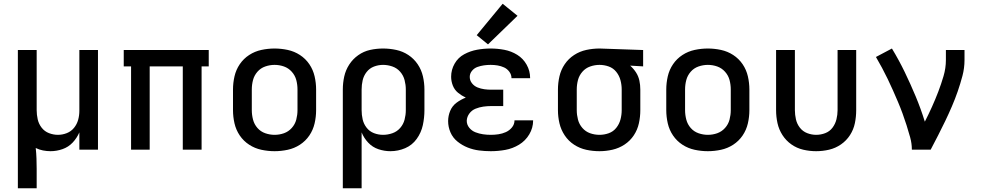

<svg xmlns="http://www.w3.org/2000/svg" viewBox="-20 -796 5224 1021"><path d="M75 205H175V102Q175 75 174 47Q173 19 170 -9Q188 0 208.5 4Q229 8 249 8Q281 8 312.5 -3Q344 -14 366.5 -38Q389 -62 402 -92V0H501V-530H402V-207Q402 -182 395.5 -158.5Q389 -135 373.5 -116Q358 -97 335 -88Q312 -79 288 -79Q264 -79 240.5 -88Q217 -97 201.5 -117Q186 -137 180.5 -161.5Q175 -186 175 -210V-530H75Z M677 0H776V-443H952V0H1052V-443H1090V-530H638V-443H677Z M1440 8Q1475 8 1510 0.5Q1545 -7 1575 -26.5Q1605 -46 1625 -75.5Q1645 -105 1653 -140Q1661 -175 1661 -210V-320Q1661 -355 1653 -390Q1645 -425 1625 -454.5Q1605 -484 1575 -503.5Q1545 -523 1510 -530.5Q1475 -538 1440 -538Q1405 -538 1370 -530.5Q1335 -523 1305 -503.5Q1275 -484 1255 -454.5Q1235 -425 1227 -390Q1219 -355 1219 -320V-210Q1219 -175 1227 -140Q1235 -105 1255 -75.5Q1275 -46 1305 -26.5Q1335 -7 1370 0.5Q1405 8 1440 8ZM1440 -79Q1415 -79 1390.5 -87.5Q1366 -96 1349 -115.5Q1332 -135 1325.5 -160Q1319 -185 1319 -210V-320Q1319 -346 1325.5 -370.5Q1332 -395 1349 -414.5Q1366 -434 1390.5 -442.5Q1415 -451 1440 -451Q1466 -451 1490 -442.5Q1514 -434 1531.5 -414.5Q1549 -395 1555.5 -370.5Q1562 -346 1562 -320V-210Q1562 -185 1555.5 -160Q1549 -135 1531.5 -115.5Q1514 -96 1490 -87.5Q1466 -79 1440 -79Z M1803 205H1903V-92Q1915 -62 1938 -37.5Q1961 -13 1992.5 -2.5Q2024 8 2056 8Q2097 8 2134.5 -8Q2172 -24 2196 -57.5Q2220 -91 2228.5 -130.5Q2237 -170 2237 -210V-320Q2237 -355 2229 -390Q2221 -425 2201 -454.5Q2181 -484 2151.5 -503.5Q2122 -523 2087 -530.5Q2052 -538 2017 -538Q1982 -538 1948 -530.5Q1914 -523 1885 -502.5Q1856 -482 1837 -452.5Q1818 -423 1810.5 -389Q1803 -355 1803 -320ZM2017 -79Q1992 -79 1968.5 -88Q1945 -97 1929.5 -117Q1914 -137 1908.5 -161Q1903 -185 1903 -210V-320Q1903 -345 1908.5 -369Q1914 -393 1929.5 -413Q1945 -433 1968.5 -442Q1992 -451 2017 -451Q2042 -451 2066.5 -442.5Q2091 -434 2108 -414.5Q2125 -395 2131.5 -370Q2138 -345 2138 -320V-210Q2138 -185 2131.5 -160Q2125 -135 2108 -115.5Q2091 -96 2066.5 -87.5Q2042 -79 2017 -79Z M2590 8Q2629 8 2667.5 1Q2706 -6 2740 -26.5Q2774 -47 2794.5 -81.5Q2815 -116 2815 -155V-156H2716Q2716 -135 2702.5 -118.5Q2689 -102 2670 -93.5Q2651 -85 2630.5 -82Q2610 -79 2590 -79Q2569 -79 2548.5 -82Q2528 -85 2508.5 -92.5Q2489 -100 2475.5 -116.5Q2462 -133 2462 -154Q2463 -175 2476 -192.5Q2489 -210 2509 -218Q2529 -226 2550 -229Q2571 -232 2592 -232H2656V-319H2592Q2574 -319 2555.5 -321.5Q2537 -324 2519.5 -331Q2502 -338 2490 -353Q2478 -368 2478 -387Q2478 -405 2490 -419.5Q2502 -434 2519 -440Q2536 -446 2553.5 -448.5Q2571 -451 2589 -451Q2608 -451 2626 -448Q2644 -445 2660.5 -437.5Q2677 -430 2688.5 -414.5Q2700 -399 2700 -380Q2700 -380 2700 -380H2799V-382Q2799 -419 2780.5 -452Q2762 -485 2730.5 -504.5Q2699 -524 2662.5 -531Q2626 -538 2589 -538Q2553 -538 2517 -531.5Q2481 -525 2448.5 -507.5Q2416 -490 2397.5 -457.5Q2379 -425 2379 -388Q2379 -364 2388 -341Q2397 -318 2416 -302.5Q2435 -287 2457 -277Q2431 -267 2408 -250Q2385 -233 2374 -206.5Q2363 -180 2363 -152Q2363 -121 2375.5 -92Q2388 -63 2413 -43Q2438 -23 2467 -11.5Q2496 0 2527 4Q2558 8 2590 8ZM2575 -560 2732 -712 2653 -776 2515 -609Z M3168 8Q3203 8 3237.5 0Q3272 -8 3301.5 -27.5Q3331 -47 3350.5 -76.5Q3370 -106 3377.5 -140.5Q3385 -175 3385 -210V-320Q3385 -344 3380 -367.5Q3375 -391 3362 -411Q3349 -431 3331 -447L3400 -443V-530L3169 -538H3168Q3133 -538 3098 -530.5Q3063 -523 3033 -503.5Q3003 -484 2983 -454.5Q2963 -425 2955 -390Q2947 -355 2947 -320V-210Q2947 -175 2955 -140.5Q2963 -106 2983 -76Q3003 -46 3033 -26.5Q3063 -7 3097.5 0.5Q3132 8 3168 8ZM3168 -79Q3142 -79 3118 -87.5Q3094 -96 3077 -115.5Q3060 -135 3053.5 -160Q3047 -185 3047 -210V-320Q3047 -346 3053.5 -370.5Q3060 -395 3077 -414.5Q3094 -434 3118.5 -442.5Q3143 -451 3168 -451Q3193 -451 3217 -442.5Q3241 -434 3257 -414Q3273 -394 3279.5 -369.5Q3286 -345 3286 -320V-210Q3286 -185 3279.5 -160.5Q3273 -136 3257 -116Q3241 -96 3217 -87.5Q3193 -79 3168 -79Z M3744 8Q3779 8 3814 0.5Q3849 -7 3879 -26.5Q3909 -46 3929 -75.5Q3949 -105 3957 -140Q3965 -175 3965 -210V-320Q3965 -355 3957 -390Q3949 -425 3929 -454.5Q3909 -484 3879 -503.5Q3849 -523 3814 -530.5Q3779 -538 3744 -538Q3709 -538 3674 -530.5Q3639 -523 3609 -503.5Q3579 -484 3559 -454.5Q3539 -425 3531 -390Q3523 -355 3523 -320V-210Q3523 -175 3531 -140Q3539 -105 3559 -75.5Q3579 -46 3609 -26.5Q3639 -7 3674 0.5Q3709 8 3744 8ZM3744 -79Q3719 -79 3694.5 -87.5Q3670 -96 3653 -115.5Q3636 -135 3629.5 -160Q3623 -185 3623 -210V-320Q3623 -346 3629.5 -370.5Q3636 -395 3653 -414.5Q3670 -434 3694.5 -442.5Q3719 -451 3744 -451Q3770 -451 3794 -442.5Q3818 -434 3835.5 -414.5Q3853 -395 3859.5 -370.5Q3866 -346 3866 -320V-210Q3866 -185 3859.5 -160Q3853 -135 3835.5 -115.5Q3818 -96 3794 -87.5Q3770 -79 3744 -79Z M4320 8Q4355 8 4389 0Q4423 -8 4452 -28Q4481 -48 4500 -77.5Q4519 -107 4526 -141Q4533 -175 4533 -210V-530H4434V-210Q4434 -186 4428 -161.5Q4422 -137 4407 -117Q4392 -97 4368.5 -88Q4345 -79 4320 -79Q4296 -79 4272.5 -88Q4249 -97 4233.5 -117Q4218 -137 4212.5 -161.5Q4207 -186 4207 -210V-530H4107V-210Q4107 -175 4114.5 -141Q4122 -107 4141 -77.5Q4160 -48 4188.5 -28Q4217 -8 4251 0Q4285 8 4320 8Z M4829 0H4929Q4949 -38 4968.5 -76Q4988 -114 5006.5 -152.5Q5025 -191 5042 -230.5Q5059 -270 5073 -310.5Q5087 -351 5098 -392.5Q5109 -434 5109 -477V-530H5010V-477Q5010 -434 4997.5 -391.5Q4985 -349 4969.5 -308.5Q4954 -268 4936 -228Q4918 -188 4898 -149Q4877 -217 4849.5 -283Q4822 -349 4791 -413Q4760 -477 4723 -538L4638 -493Q4655 -464 4670.5 -435Q4686 -406 4700.5 -376Q4715 -346 4728.5 -315.5Q4742 -285 4755 -254.5Q4768 -224 4779.5 -192.5Q4791 -161 4801 -129.5Q4811 -98 4820 -65.5Q4829 -33 4829 0Z"/></svg>

Font: Iosevka Sparkle Medium
Style: Regular
Weight: 500
Designer: Belleve Invis
Foundry: Belleve Invis
Version: Version 4.5.0; ttfautohint (v1.8.3)